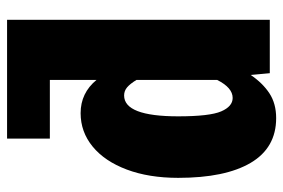

<svg xmlns="http://www.w3.org/2000/svg" viewBox="-149 -634 801 543"><g transform="rotate(-90 251.5 -362.5)"><path d="M467 0H316L311 -54Q288 -20 259 -1Q230 18 189 18Q105 18 62.5 -54Q20 -126 20 -259Q20 -342 43.5 -404.5Q67 -467 108.5 -501Q150 -535 203 -535Q260 -535 297 -490V-622H131V-743H467ZM297 -149V-377Q286 -395 276 -403.5Q266 -412 253 -412Q194 -412 194 -259Q194 -170 208 -137.5Q222 -105 246 -105Q275 -105 297 -149Z"/></g></svg>

Font: Fira Sans Compressed ExtraBold
Style: Regular
Weight: 800
Width: 1
Designer: bBox Type GmbH & Carrois Corporate GbR & Edenspiekermann AG
Foundry: bBox Type GmbH & Carrois Corporate GbR & Edenspiekermann AG
Version: Version 4.301